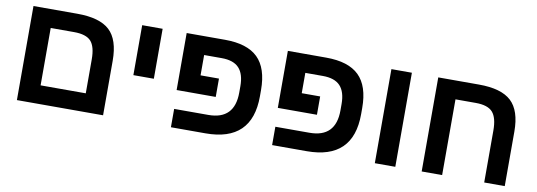

<svg xmlns="http://www.w3.org/2000/svg" viewBox="-51 -912 3409 1218"><g transform="rotate(10 1654.0 -303.0)"><path d="M640.1 0H85V-606H367.2Q511.7 -606 575.9 -546.6Q640.1 -487.3 640.1 -351.1ZM216.8 -487.8V-118.2H507.8V-335.9Q507.8 -418.9 476.6 -453.4Q445.3 -487.8 367.2 -487.8Z M785.2 -606H917V-284.2H785.2Z M1465.8 -333Q1465.8 -411.1 1430.2 -449.5Q1394.5 -487.8 1317.9 -487.8H1205.1V-356.9H1323.7V-238.8H1071.8V-606H1318.8Q1462.4 -606 1530.8 -539.1Q1599.1 -472.2 1599.1 -331.1V-291Q1599.1 0 1299.8 0H1077.1V-118.2H1296.9Q1465.8 -118.2 1465.8 -292Z M2117.7 -333Q2117.7 -411.1 2082 -449.5Q2046.4 -487.8 1969.7 -487.8H1856.9V-356.9H1975.6V-238.8H1723.6V-606H1970.7Q2114.3 -606 2182.6 -539.1Q2251 -472.2 2251 -331.1V-291Q2251 0 1951.7 0H1729V-118.2H1948.7Q2117.7 -118.2 2117.7 -292Z M2390.6 -606H2522.5V0H2390.6Z M3095.2 -335Q3095.2 -417 3064 -452.4Q3032.7 -487.8 2954.6 -487.8H2824.2V0H2692.4V-606H2954.6Q3099.1 -606 3163.3 -546.1Q3227.5 -486.3 3227.5 -351.1V0H3095.2Z"/></g></svg>

Font: Arial
Style: Bold
Weight: 700
Designer: Steve Matteson
Foundry: Ascender Corporation
Version: Version 2.00.3